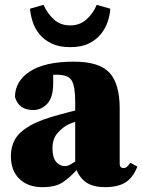

<svg xmlns="http://www.w3.org/2000/svg" viewBox="-20 -758 588 794"><path d="M414 16Q367 16 338.5 -2.5Q310 -21 297 -55Q268 -23 238.5 -3.5Q209 16 155 16Q96 16 60.5 -18Q25 -52 25 -113Q25 -152 42.5 -182.5Q60 -213 104.5 -238.5Q149 -264 230 -285Q242 -288 258 -292.5Q274 -297 291 -301V-337Q291 -401 276.5 -425Q262 -449 215 -449Q211 -449 207.5 -449Q204 -449 200 -449V-415Q200 -354 175 -328.5Q150 -303 118 -303Q57 -303 42 -357Q42 -422 103.5 -462.5Q165 -503 286 -503Q390 -503 432.5 -457.5Q475 -412 475 -309V-80Q475 -63 492 -63Q498 -63 504 -67.5Q510 -72 519 -85L548 -69Q530 -23 498.5 -3.5Q467 16 414 16ZM197 -144Q197 -107 212 -89Q227 -71 249 -71Q256 -71 264.5 -74.5Q273 -78 291 -90V-254Q276 -250 262 -243Q241 -233 219 -209Q197 -185 197 -144ZM104 -722 160 -738Q176 -702 203 -677.5Q230 -653 270 -653Q311 -653 338.5 -678.5Q366 -704 380 -738L436 -722Q435 -698 426 -670Q417 -642 398 -618Q379 -594 348 -578.5Q317 -563 270 -563Q224 -563 192.5 -578.5Q161 -594 142 -618Q123 -642 114.5 -670Q106 -698 104 -722Z"/></svg>

Font: Source Serif Pro Black
Style: Regular
Weight: 900
Designer: Frank Grießhammer
Foundry: Adobe Systems Incorporated
Version: Version 3.001;hotconv 1.0.111;makeotfexe 2.5.65597